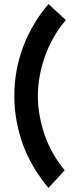

<svg xmlns="http://www.w3.org/2000/svg" viewBox="-20 -819 382 938"><path d="M217 -799Q177 -753 146 -700.5Q115 -648 93 -590Q50 -475 50 -350Q50 -288 61 -228Q72 -168 93 -110Q115 -52 146 0Q177 52 217 99L296 13Q233 -63 199 -157Q183 -204 174 -252.5Q165 -301 165 -350Q165 -401 174.5 -450.5Q184 -500 201 -548Q219 -596 244 -639.5Q269 -683 302 -721Z"/></svg>

Font: Unageo
Style: SemiBold
Weight: 600
Designer: Richard Sepsi
Foundry: Richard Sepsi
Version: Version 2.000